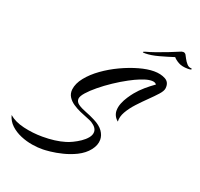

<svg xmlns="http://www.w3.org/2000/svg" viewBox="-163 -992 1238 1187"><g transform="rotate(20 456.5 -398.5)"><path d="M237 33Q204 34 164 27.5Q124 21 86 5Q48 -11 20 -37Q-8 -63 -18 -101Q18 -69 80 -54.5Q142 -40 206 -40Q291 -40 354 -59Q372 -64 396 -75.5Q420 -87 443 -102.5Q466 -118 481.5 -137Q497 -156 497 -176Q497 -190 488 -203Q479 -216 459 -229Q447 -236 424.5 -244.5Q402 -253 376 -264.5Q350 -276 327 -291.5Q304 -307 290.5 -328.5Q277 -350 280 -378Q285 -419 317.5 -459.5Q350 -500 399.5 -535.5Q449 -571 506.5 -598Q564 -625 619.5 -640.5Q675 -656 718 -656Q762 -656 793.5 -639Q825 -622 820 -581Q818 -563 795.5 -538Q773 -513 742 -483Q711 -453 680.5 -420Q650 -387 630.5 -353Q611 -319 613 -287Q597 -300 589.5 -316Q582 -332 582 -349Q582 -373 592 -398Q602 -423 617 -445.5Q632 -468 645 -484Q668 -512 697 -537Q726 -562 756 -583Q747 -596 725 -596Q702 -596 673.5 -586Q645 -576 620.5 -564.5Q596 -553 586 -547Q543 -524 499.5 -495Q456 -466 419.5 -436Q383 -406 360.5 -380.5Q338 -355 336 -338Q334 -317 354 -302.5Q374 -288 406 -276Q438 -264 469 -248Q511 -227 530 -200Q549 -173 549 -144Q549 -108 522 -73.5Q495 -39 449 -16Q408 4 363.5 15Q319 26 284.5 29.5Q250 33 237 33ZM627 -741Q609 -741 612 -744Q612 -748 628 -752Q648 -757 684 -769.5Q720 -782 758.5 -797Q797 -812 822 -823Q836 -830 846 -830Q857 -830 864 -820Q868 -813 876.5 -796.5Q885 -780 897.5 -766Q910 -752 926 -752Q931 -752 931 -748Q931 -742 908 -742Q869 -742 845 -755.5Q821 -769 810 -783Q767 -769 716 -755Q665 -741 627 -741Z"/></g></svg>

Font: Arizonia
Style: Regular
Weight: 400
Designer: Robert E. Leuschke
Foundry: Robert E. Leuschke
Version: Version 1.010; ttfautohint (v1.8.4.7-5d5b)